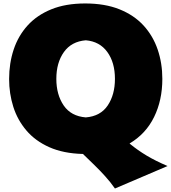

<svg xmlns="http://www.w3.org/2000/svg" viewBox="-20 -873 989 1110"><path d="M644.5 216.8Q618.7 179.7 587.6 145.5Q556.6 111.3 525.9 81.5L459.5 17.1Q346.2 14.2 265.1 -22Q184.1 -58.1 132.6 -118.7Q81.1 -179.2 56.9 -255.6Q32.7 -332 32.7 -416Q32.7 -507.3 59.1 -586.7Q85.4 -666 139.6 -725.8Q193.8 -785.6 276.9 -819.3Q359.9 -853 472.7 -853Q586.9 -853 671.1 -819.1Q755.4 -785.2 810.1 -725.3Q864.7 -665.5 891.6 -586.4Q918.5 -507.3 918.5 -417Q918.5 -293.9 870.8 -196.5Q823.2 -99.1 729 -43.5L732.9 -40Q776.4 -4.4 827.1 26.1Q877.9 56.6 948.7 86.9ZM476.1 -194.3Q561 -201.2 602.8 -263.4Q644.5 -325.7 644.5 -417Q644.5 -511.7 600.3 -572.5Q556.2 -633.3 476.1 -640.1Q393.1 -633.3 349.4 -572Q305.7 -510.7 305.7 -417Q305.7 -325.7 348.1 -263.4Q390.6 -201.2 476.1 -194.3Z"/></svg>

Font: Pinar DS1 Black
Style: Regular
Weight: 900
Designer: Amin Abedi
Version: Version 3.000